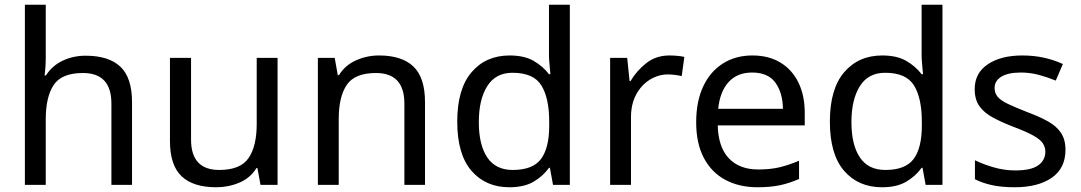

<svg xmlns="http://www.w3.org/2000/svg" viewBox="-20 -780 4560 810"><path d="M173 -537Q173 -497 168 -462H174Q200 -503 244.5 -524Q289 -545 341 -545Q439 -545 488 -498.5Q537 -452 537 -349V0H450V-343Q450 -472 330 -472Q240 -472 206.5 -421.5Q173 -371 173 -277V0H85V-760H173Z M1151 -536V0H1079L1066 -71H1062Q1036 -29 990 -9.5Q944 10 892 10Q795 10 746 -36.5Q697 -83 697 -185V-536H786V-191Q786 -63 905 -63Q994 -63 1028.5 -113Q1063 -163 1063 -257V-536Z M1579 -546Q1675 -546 1724 -499.5Q1773 -453 1773 -349V0H1686V-343Q1686 -472 1566 -472Q1477 -472 1443 -422Q1409 -372 1409 -278V0H1321V-536H1392L1405 -463H1410Q1436 -505 1482 -525.5Q1528 -546 1579 -546Z M2129 10Q2029 10 1969 -59.5Q1909 -129 1909 -267Q1909 -405 1969.5 -475.5Q2030 -546 2130 -546Q2192 -546 2231.5 -523Q2271 -500 2296 -467H2302Q2301 -480 2298.5 -505.5Q2296 -531 2296 -546V-760H2384V0H2313L2300 -72H2296Q2272 -38 2232 -14Q2192 10 2129 10ZM2143 -63Q2228 -63 2262.5 -109.5Q2297 -156 2297 -250V-266Q2297 -366 2264 -419.5Q2231 -473 2142 -473Q2071 -473 2035.5 -416.5Q2000 -360 2000 -265Q2000 -169 2035.5 -116Q2071 -63 2143 -63Z M2804 -546Q2819 -546 2836.5 -544.5Q2854 -543 2867 -540L2856 -459Q2843 -462 2827.5 -464Q2812 -466 2798 -466Q2757 -466 2721 -443.5Q2685 -421 2663.5 -380.5Q2642 -340 2642 -286V0H2554V-536H2626L2636 -438H2640Q2666 -482 2707 -514Q2748 -546 2804 -546Z M3154 -546Q3223 -546 3272.5 -516Q3322 -486 3348.5 -431.5Q3375 -377 3375 -304V-251H3008Q3010 -160 3054.5 -112.5Q3099 -65 3179 -65Q3230 -65 3269.5 -74.5Q3309 -84 3351 -102V-25Q3310 -7 3270 1.5Q3230 10 3175 10Q3099 10 3040.5 -21Q2982 -52 2949.5 -113.5Q2917 -175 2917 -264Q2917 -352 2946.5 -415Q2976 -478 3029.5 -512Q3083 -546 3154 -546ZM3153 -474Q3090 -474 3053.5 -433.5Q3017 -393 3010 -321H3283Q3282 -389 3251 -431.5Q3220 -474 3153 -474Z M3701 10Q3601 10 3541 -59.5Q3481 -129 3481 -267Q3481 -405 3541.5 -475.5Q3602 -546 3702 -546Q3764 -546 3803.5 -523Q3843 -500 3868 -467H3874Q3873 -480 3870.5 -505.5Q3868 -531 3868 -546V-760H3956V0H3885L3872 -72H3868Q3844 -38 3804 -14Q3764 10 3701 10ZM3715 -63Q3800 -63 3834.5 -109.5Q3869 -156 3869 -250V-266Q3869 -366 3836 -419.5Q3803 -473 3714 -473Q3643 -473 3607.5 -416.5Q3572 -360 3572 -265Q3572 -169 3607.5 -116Q3643 -63 3715 -63Z M4475 -148Q4475 -70 4417 -30Q4359 10 4261 10Q4205 10 4164.5 1Q4124 -8 4093 -24V-104Q4125 -88 4170.5 -74.5Q4216 -61 4263 -61Q4330 -61 4360 -82.5Q4390 -104 4390 -140Q4390 -160 4379 -176Q4368 -192 4339.5 -208Q4311 -224 4258 -244Q4206 -264 4169 -284Q4132 -304 4112 -332Q4092 -360 4092 -404Q4092 -472 4147.5 -509Q4203 -546 4293 -546Q4342 -546 4384.5 -536.5Q4427 -527 4464 -510L4434 -440Q4400 -454 4363 -464Q4326 -474 4287 -474Q4233 -474 4204.5 -456.5Q4176 -439 4176 -409Q4176 -387 4189 -371.5Q4202 -356 4232.5 -341.5Q4263 -327 4314 -307Q4365 -288 4401 -268Q4437 -248 4456 -219.5Q4475 -191 4475 -148Z"/></svg>

Font: Noto Kufi Arabic
Style: Regular
Weight: 400
Designer: Monotype Design Team, David Williams, Khaled Hosny
Foundry: Google LLC
Version: Version 2.109; ttfautohint (v1.8.4.7-5d5b)